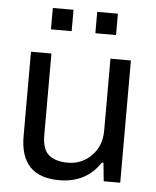

<svg xmlns="http://www.w3.org/2000/svg" viewBox="-53 -766 667 823"><g transform="rotate(5 281.0 -354.5)"><path d="M141 -629V-721H230V-629ZM332 -629V-721H421V-629ZM232 12Q64 12 64 -163V-526H152V-175Q152 -114 180.5 -90Q209 -66 263 -66Q322 -66 364 -108Q406 -150 406 -217V-526H494V0H423L415 -79H408Q348 12 232 12Z"/></g></svg>

Font: Archivo
Style: Regular
Weight: 400
Designer: Hector Gatti
Foundry: Omnibus-Type
Version: Version 2.001